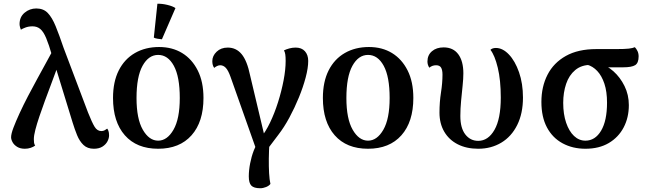

<svg xmlns="http://www.w3.org/2000/svg" viewBox="-20 -777 3437 1021"><path d="M479 14Q445 14 424 -6Q403 -26 390 -58Q377 -90 366 -126L257 -481Q240 -540 225.5 -574.5Q211 -609 194 -623Q177 -637 153 -637Q132 -637 115 -630.5Q98 -624 91 -619Q89 -623 86.5 -632.5Q84 -642 84 -649Q84 -687 111 -709.5Q138 -732 173 -732Q211 -732 234 -708Q257 -684 276 -637.5Q295 -591 318 -523L448 -179Q469 -126 483 -103Q497 -80 519 -80Q529 -80 537 -84.5Q545 -89 550 -93Q553 -90 556.5 -81Q560 -72 560 -57Q560 -42 551.5 -25.5Q543 -9 525 2.5Q507 14 479 14ZM112 14Q88 14 71.5 4Q55 -6 47 -20.5Q39 -35 39 -47Q39 -65 51.5 -98Q64 -131 84 -174.5Q104 -218 128.5 -265Q153 -312 178 -357.5Q203 -403 224 -441.5Q245 -480 258 -504L303 -475Q295 -447 281.5 -409.5Q268 -372 251.5 -328.5Q235 -285 219 -241.5Q203 -198 189.5 -158Q176 -118 168 -87Q160 -56 160 -37Q160 -27 161 -18.5Q162 -10 167 -3Q158 4 143.5 9Q129 14 112 14Z M821 14Q707 14 644 -57.5Q581 -129 581 -256Q581 -342 611.5 -402.5Q642 -463 697.5 -495Q753 -527 826 -527Q896 -527 948.5 -495Q1001 -463 1031.5 -402.5Q1062 -342 1062 -256Q1062 -129 998.5 -57.5Q935 14 821 14ZM821 -29Q869 -29 902.5 -87Q936 -145 936 -256Q936 -369 904.5 -427Q873 -485 821 -485Q770 -485 738 -427Q706 -369 706 -256Q706 -145 739.5 -87Q773 -29 821 -29ZM841 -568Q831 -569 818 -571Q805 -573 798 -577L817 -757Q841 -758 870 -751Q899 -744 913 -734Z M1395 26 1344 22 1206 -368Q1194 -402 1181 -416Q1168 -430 1151 -430Q1143 -430 1134.5 -426Q1126 -422 1119 -416Q1114 -423 1111.5 -431.5Q1109 -440 1109 -452Q1109 -480 1132 -502Q1155 -524 1191 -524Q1236 -524 1265 -489Q1294 -454 1310 -376L1390 -39L1365 -43Q1392 -75 1416 -125Q1440 -175 1458.5 -233.5Q1477 -292 1488 -349.5Q1499 -407 1499 -453Q1499 -475 1497 -488Q1495 -501 1490 -509Q1502 -515 1518.5 -519.5Q1535 -524 1552 -524Q1584 -524 1601.5 -504.5Q1619 -485 1619 -453Q1619 -416 1605.5 -365Q1592 -314 1569.5 -259Q1547 -204 1519 -152Q1491 -100 1460 -60ZM1364 224Q1330 224 1316.5 210Q1303 196 1303 161Q1303 129 1310 92.5Q1317 56 1329.5 23.5Q1342 -9 1357 -32L1413 -22Q1410 24 1409.5 66.5Q1409 109 1411 144Q1413 179 1418 201Q1411 211 1395 217.5Q1379 224 1364 224Z M1937 14Q1823 14 1760 -57.5Q1697 -129 1697 -256Q1697 -342 1727.5 -402.5Q1758 -463 1813.5 -495Q1869 -527 1942 -527Q2012 -527 2064.5 -495Q2117 -463 2147.5 -402.5Q2178 -342 2178 -256Q2178 -129 2114.5 -57.5Q2051 14 1937 14ZM1937 -29Q1985 -29 2018.5 -87Q2052 -145 2052 -256Q2052 -369 2020.5 -427Q1989 -485 1937 -485Q1886 -485 1854 -427Q1822 -369 1822 -256Q1822 -145 1855.5 -87Q1889 -29 1937 -29Z M2523 14Q2461 14 2414.5 -9.5Q2368 -33 2342.5 -76.5Q2317 -120 2317 -178Q2317 -234 2325 -285Q2333 -336 2333 -380Q2333 -405 2325.5 -417.5Q2318 -430 2299 -430Q2288 -430 2279 -426.5Q2270 -423 2263 -417Q2253 -432 2253 -450Q2253 -484 2277 -504.5Q2301 -525 2339 -525Q2390 -525 2417 -488.5Q2444 -452 2444 -387Q2444 -359 2440 -321Q2436 -283 2432 -241Q2428 -199 2428 -160Q2428 -96 2454.5 -62Q2481 -28 2523 -28Q2576 -28 2609.5 -86.5Q2643 -145 2643 -258Q2643 -351 2627 -417Q2611 -483 2588 -512Q2598 -522 2617 -522Q2653 -522 2686 -487.5Q2719 -453 2740 -393Q2761 -333 2761 -258Q2761 -174 2730.5 -112.5Q2700 -51 2646 -18.5Q2592 14 2523 14Z M3093 14Q3025 14 2971.5 -15Q2918 -44 2888.5 -99.5Q2859 -155 2859 -235Q2859 -316 2891.5 -379.5Q2924 -443 2989 -479.5Q3054 -516 3151 -516H3255Q3303 -516 3324 -518.5Q3345 -521 3356 -526Q3364 -518 3370 -505.5Q3376 -493 3376 -477Q3376 -442 3357.5 -430.5Q3339 -419 3293 -419H3172L3122 -432Q3072 -432 3039 -404.5Q3006 -377 2990.5 -331Q2975 -285 2975 -230Q2975 -170 2990.5 -124.5Q3006 -79 3032.5 -54Q3059 -29 3093 -29Q3145 -29 3176.5 -82Q3208 -135 3208 -231Q3208 -290 3194 -332Q3180 -374 3156 -399.5Q3132 -425 3102 -433L3165 -440Q3206 -430 3242 -398Q3278 -366 3301 -319.5Q3324 -273 3324 -218Q3324 -152 3296.5 -99.5Q3269 -47 3217.5 -16.5Q3166 14 3093 14Z"/></svg>

Font: Arima Thin SemiBold
Style: Regular
Weight: 600
Version: Version 1.100